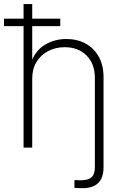

<svg xmlns="http://www.w3.org/2000/svg" viewBox="-32 -748 632 973"><path d="M385.7 205.6Q376 205.6 364.7 205.1Q353.5 204.6 345.2 204.1V164.6Q354 165 363.5 165.3Q373 165.5 378.9 165.5Q415.5 165.5 432.1 150.1Q448.7 134.8 448.7 99.6V0H492.7V99.6Q492.7 152.8 465.8 179.2Q439 205.6 385.7 205.6ZM131.3 -350.1V0H87.4V-727.5H131.3V-420.4H122.1Q142.1 -487.3 192.1 -518.8Q242.2 -550.3 304.2 -550.3Q359.9 -550.3 402.3 -526.9Q444.8 -503.4 468.8 -460.2Q492.7 -417 492.7 -356.4V0H448.7V-354Q448.7 -424.8 406.5 -466.8Q364.3 -508.8 295.9 -508.8Q249 -508.8 211.7 -489Q174.3 -469.2 152.8 -433.6Q131.3 -397.9 131.3 -350.1ZM-11.7 -615.7V-653.3H273.4V-615.7Z"/></svg>

Font: Inter 16pt ExtraLight
Style: Regular
Weight: 250
Version: Version 4.001;git-66647c0bb